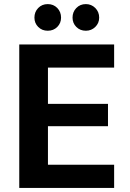

<svg xmlns="http://www.w3.org/2000/svg" viewBox="-20 -917 633 937"><path d="M74 0V-700H537V-587H214V-410H507V-301H214V-113H537V0ZM213 -767Q185 -767 166.5 -785.5Q148 -804 148 -831Q148 -859 166.5 -878Q185 -897 213 -897Q241 -897 259.5 -878Q278 -859 278 -831Q278 -804 259.5 -785.5Q241 -767 213 -767ZM399 -767Q371 -767 352.5 -785.5Q334 -804 334 -831Q334 -859 352.5 -878Q371 -897 399 -897Q426 -897 445 -878Q464 -859 464 -831Q464 -804 445 -785.5Q426 -767 399 -767Z"/></svg>

Font: DM Sans 9pt ExtraBold
Style: Regular
Weight: 800
Version: Version 4.004;gftools[0.9.30]